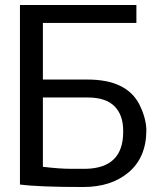

<svg xmlns="http://www.w3.org/2000/svg" viewBox="-20 -745 656 770"><path d="M538 -328Q486 -426 331 -426H152V-653H527V-725H60V-5Q136 5 311 5H314Q426 5 496 -54Q567 -114 567 -224Q566 -272 538 -328ZM152 -76V-354H332Q405 -354 440 -318Q474 -283 474 -221V-216Q474 -71 324 -68H264Q220 -68 152 -76Z"/></svg>

Font: Sawarabi Gothic
Style: Regular
Weight: 400
Designer: mshio (mshio@users.sourceforge.jp)
Version: Version 20141215